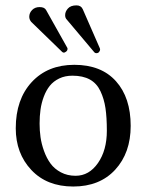

<svg xmlns="http://www.w3.org/2000/svg" viewBox="-20 -678 540 708"><path d="M126 -651.9Q144 -651.9 149.9 -641.1L228 -502Q229 -501 229 -498Q229 -491.7 223.9 -487.8Q218.8 -483.9 215.8 -483.9Q211.9 -483.9 209 -486.8L95.2 -597.2Q87.9 -606 87.9 -616.2Q87.9 -630.4 98.4 -641.1Q108.9 -651.9 126 -651.9ZM262.2 -658.2Q278.8 -658.2 285.2 -644L347.7 -501Q349.1 -498 349.1 -495.1Q349.1 -491.7 345.7 -486.8Q342.3 -481.9 335 -481.9Q331.1 -481.9 328.1 -484.9L226.1 -606Q220.2 -611.8 220.2 -622.1Q220.2 -635.3 230.5 -646.7Q240.7 -658.2 262.2 -658.2ZM38.1 -205.1Q38.1 -311.5 96.9 -375.2Q155.8 -439 253.9 -439Q353.5 -439 407.7 -378.4Q461.9 -317.9 461.9 -213.9Q461.9 -114.3 404.8 -52.2Q347.7 9.8 250 9.8Q152.8 9.8 95.5 -51.3Q38.1 -112.3 38.1 -205.1ZM247.1 -398.9Q219.7 -398.9 198.5 -388.7Q177.2 -378.4 163.8 -361.8Q150.4 -345.2 141.6 -321.8Q132.8 -298.3 129.4 -273.9Q126 -249.5 126 -222.2Q126 -196.8 129.4 -172.4Q132.8 -147.9 142.3 -121.3Q151.9 -94.7 166.3 -75Q180.7 -55.2 204.6 -42.5Q228.5 -29.8 258.8 -29.8Q308.6 -29.8 341.3 -76.9Q374 -124 374 -195.8Q374 -245.1 368.9 -279.3Q363.8 -313.5 350.3 -342Q336.9 -370.6 311.3 -384.8Q285.6 -398.9 247.1 -398.9Z"/></svg>

Font: Linux Biolinum G
Style: Regular
Weight: 400
Designer: Philipp H. Poll
Foundry: Philipp H. Poll
Version: Version 1.1.0 ; ttfautohint (v1.6)